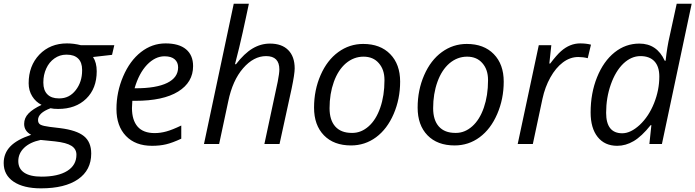

<svg xmlns="http://www.w3.org/2000/svg" viewBox="-82 -780 3767 1040"><path d="M441.9 -394Q441.9 -300.8 385 -245.4Q328.1 -189.9 232.9 -189.9Q206.5 -189.9 191.9 -193.8Q124 -168.5 124 -129.9Q124 -111.3 138.2 -104.2Q152.3 -97.2 187 -92.8L244.1 -85.9Q333 -74.7 372.6 -42.7Q412.1 -10.7 412.1 51.8Q412.1 141.6 340.8 190.9Q269.5 240.2 140.1 240.2Q45.4 240.2 -8.3 204.1Q-62 168 -62 103Q-62 50.8 -26.4 13.4Q9.3 -23.9 86.9 -49.8Q48.8 -69.8 48.8 -108.9Q48.8 -141.1 72.5 -165.5Q96.2 -189.9 143.1 -211.9Q111.3 -228 92.3 -258.8Q73.2 -289.6 73.2 -329.1Q73.2 -423.3 131.3 -484.4Q189.9 -544.9 280.8 -544.9Q317.9 -544.9 356 -535.2H537.1L524.9 -482.9L421.9 -471.2Q441.9 -440.9 441.9 -394ZM240.2 -247.1Q293.5 -247.1 328.1 -291.5Q362.8 -335.9 362.8 -398.4Q362.8 -399.9 362.8 -401.9Q362.8 -441.9 341.3 -462.9Q319.8 -483.9 279.8 -483.9Q278.3 -483.9 276.4 -483.9Q241.7 -483.9 212.9 -463.6Q184.1 -443.4 168.5 -408.9Q152.8 -374.5 152.8 -334.5Q152.8 -333.5 152.8 -332Q152.8 -291 174.6 -269Q196.3 -247.1 235.8 -247.1Q238.3 -247.1 240.2 -247.1ZM143.1 176.8Q232.4 176.8 282.2 145.8Q332 114.7 332 58.1Q332 27.3 305.2 10Q278.3 -7.3 215.8 -14.2L138.2 -22Q80.1 -9.8 48.6 20.8Q17.1 51.3 17.1 92.5Q17.1 133.8 49.3 155.3Q81.5 176.8 143.1 176.8Z M741.2 9.8Q651.4 9.8 600.1 -43.7Q548.8 -97.2 548.8 -189.5Q548.8 -281.7 585.2 -366.5Q621.6 -451.2 681.6 -498Q741.7 -544.9 814.7 -544.9Q887.7 -544.9 925.8 -512.9Q963.9 -481 963.9 -421.9Q963.9 -334 882.8 -283.9Q801.8 -233.9 650.9 -233.9H634.8L632.8 -194.8Q632.8 -129.4 663.3 -94.2Q693.8 -59.1 755.9 -59.1Q786.6 -59.1 818.8 -67.9Q851.1 -76.7 899.9 -100.1V-28.8Q851.6 -6.3 817.6 1.7Q783.7 9.8 741.2 9.8ZM652.8 -301.8Q764.2 -301.8 823.5 -330.8Q882.8 -359.9 882.8 -415Q882.8 -442.4 864.3 -458.7Q845.7 -475.1 809.1 -475.1Q758.8 -475.1 714.4 -429.2Q670.4 -382.8 647 -301.8Z M1431.2 -403.8Q1431.2 -476.1 1359.4 -476.1Q1292 -476.1 1234.9 -410.4Q1177.7 -344.7 1154.3 -231L1105 0H1022.9L1184.1 -759.8H1266.1Q1260.7 -734.9 1250 -684.1Q1239.3 -633.3 1232.4 -603.5Q1214.8 -523.4 1190.9 -432.1H1196.3Q1241.2 -490.7 1285.9 -517.3Q1330.6 -543.9 1380.4 -543.9Q1444.3 -543.9 1479.2 -508.8Q1514.2 -473.6 1514.2 -409.2Q1514.2 -379.9 1497.8 -301Q1481.4 -222.2 1432.1 0H1350.1L1422.4 -337.9Q1431.2 -383.8 1431.2 -403.8Z M1885.3 -542Q1978 -542 2031.7 -486.8Q2085.4 -431.6 2085.4 -337.9Q2085.4 -244.1 2050.3 -162.6Q2015.1 -81.1 1955.1 -36.6Q1895 7.8 1819.3 7.8Q1726.1 7.8 1672.6 -47.1Q1619.1 -102.1 1619.1 -197Q1619.1 -292 1654.5 -373Q1689.9 -454.1 1750.5 -498Q1811 -542 1885.3 -542ZM1969.7 -438Q1939.5 -473.1 1887 -473.1Q1834.5 -473.1 1791.5 -437Q1749.5 -400.9 1726.3 -336.4Q1703.1 -272 1703.1 -193.8Q1703.1 -129.4 1734.1 -94.7Q1765.1 -60.1 1823.2 -60.1Q1825.2 -60.1 1827.1 -60.1Q1874.5 -60.1 1914.8 -95.7Q1955.1 -131.3 1977.8 -197Q2000.5 -262.7 2000.5 -343.8Q2000.5 -345.2 2000.5 -347.2Q2000.5 -403.3 1969.7 -438Z M2446.3 -542Q2539.1 -542 2592.8 -486.8Q2646.5 -431.6 2646.5 -337.9Q2646.5 -244.1 2611.3 -162.6Q2576.2 -81.1 2516.1 -36.6Q2456.1 7.8 2380.4 7.8Q2287.1 7.8 2233.6 -47.1Q2180.2 -102.1 2180.2 -197Q2180.2 -292 2215.6 -373Q2251 -454.1 2311.5 -498Q2372.1 -542 2446.3 -542ZM2530.8 -438Q2500.5 -473.1 2448 -473.1Q2395.5 -473.1 2352.5 -437Q2310.5 -400.9 2287.4 -336.4Q2264.2 -272 2264.2 -193.8Q2264.2 -129.4 2295.2 -94.7Q2326.2 -60.1 2384.3 -60.1Q2386.2 -60.1 2388.2 -60.1Q2435.5 -60.1 2475.8 -95.7Q2516.1 -131.3 2538.8 -197Q2561.5 -262.7 2561.5 -343.8Q2561.5 -345.2 2561.5 -347.2Q2561.5 -403.3 2530.8 -438Z M3060.5 -544.9Q3093.3 -544.9 3119.1 -538.1L3101.6 -464.8Q3076.7 -471.2 3050.3 -471.2Q3005.9 -471.2 2967 -441.9Q2928.2 -412.6 2899.2 -360.6Q2870.1 -308.6 2856.4 -245.1L2804.2 0H2722.2L2836.4 -535.2H2904.3L2893.6 -436H2898.4Q2934.1 -482.9 2956.5 -502.4Q3004.4 -544.9 3060.5 -544.9Z M3261.2 9.8Q3193.4 9.8 3155.3 -38.1Q3117.2 -85.9 3117.2 -170.9Q3117.2 -275.4 3152.1 -361.8Q3187 -448.2 3246.8 -496.1Q3306.6 -543.9 3381.3 -543.9Q3476.1 -543.9 3518.6 -451.2H3523.4Q3531.7 -527.3 3545.4 -585L3583.5 -759.8H3664.6L3503.4 0H3435.5L3446.3 -102.1H3442.4Q3393.6 -41 3350.3 -15.6Q3307.1 9.8 3261.2 9.8ZM3288.6 -58.1Q3334 -58.1 3383.3 -103.5Q3432.1 -149.4 3460.7 -220.7Q3489.3 -292 3489.3 -365.2Q3489.3 -419.4 3462.9 -447.8Q3436.5 -476.1 3387 -476.1Q3337.4 -476.1 3294.4 -435.5Q3252 -394.5 3226.6 -322.5Q3201.2 -250.5 3201.2 -168.9Q3201.2 -58.1 3288.6 -58.1Z"/></svg>

Font: Open Sans Hebrew
Style: Italic
Weight: 400
Italic angle: -12°
Foundry: Ascender Corporation, Yanek Iontef
Version: Version 2.001;PS 002.001;hotconv 1.0.70;makeotf.lib2.5.58329